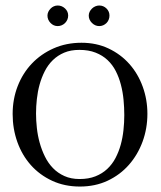

<svg xmlns="http://www.w3.org/2000/svg" viewBox="-20 -665 584 697"><path d="M515.1 -252Q515.1 -198.7 497.6 -150.9Q480 -103 448 -66.7Q416 -30.3 370.8 -9Q325.7 12.2 270 12.2Q214.4 12.2 169.2 -8.8Q124 -29.8 92 -65.7Q60.1 -101.6 43 -149.4Q25.9 -197.3 25.9 -251Q25.9 -305.2 44.2 -352.3Q62.5 -399.4 95.7 -434.3Q128.9 -469.2 174.8 -489.5Q220.7 -509.8 275.9 -509.8Q330.1 -509.8 374 -489Q418 -468.3 449.5 -432.9Q481 -397.5 498 -350.6Q515.1 -303.7 515.1 -252ZM431.2 -247.1Q431.2 -274.4 428.5 -302.7Q425.8 -331.1 418.9 -357.4Q412.1 -383.8 400.4 -406.7Q388.7 -429.7 370.6 -446.8Q352.5 -463.9 327.1 -473.9Q301.8 -483.9 268.1 -483.9Q236.8 -483.9 213.1 -473.9Q189.5 -463.9 171.9 -446.8Q154.3 -429.7 142.6 -406.7Q130.9 -383.8 123.8 -358.2Q116.7 -332.5 113.8 -305.4Q110.8 -278.3 110.8 -252.9Q110.8 -228 113.8 -200.7Q116.7 -173.3 124 -147Q131.3 -120.6 143.1 -96.7Q154.8 -72.8 172.4 -54.7Q189.9 -36.6 213.9 -25.9Q237.8 -15.1 269 -15.1Q301.8 -15.1 326.4 -24.9Q351.1 -34.7 369.1 -51.5Q387.2 -68.4 399.2 -91.1Q411.1 -113.8 418.2 -139.4Q425.3 -165 428.2 -192.6Q431.2 -220.2 431.2 -247.1ZM377.4 -608.4Q377.4 -600.6 374.5 -593.5Q371.6 -586.4 366.5 -581.3Q361.3 -576.2 354.5 -573.2Q347.7 -570.3 340.3 -570.3Q325.2 -570.3 313.7 -581.8Q302.2 -593.3 302.2 -608.4Q302.2 -615.7 305.4 -622.3Q308.6 -628.9 314 -634Q319.3 -639.2 326.2 -642.1Q333 -645 340.3 -645Q355.5 -645 366.5 -634.3Q377.4 -623.5 377.4 -608.4ZM227.5 -608.4Q227.5 -600.6 224.4 -593.5Q221.2 -586.4 216.1 -581.3Q210.9 -576.2 203.9 -573.2Q196.8 -570.3 189.5 -570.3Q174.3 -570.3 163.3 -581.8Q152.3 -593.3 152.3 -608.4Q152.3 -615.7 155.5 -622.3Q158.7 -628.9 163.8 -634Q168.9 -639.2 175.5 -642.1Q182.1 -645 189.5 -645Q204.6 -645 216.1 -634.3Q227.5 -623.5 227.5 -608.4Z"/></svg>

Font: Scheherazade Rohingya
Style: Regular
Weight: 400
Designer: SIL International
Foundry: SIL International
Version: Version 2.000 (build 440/429)